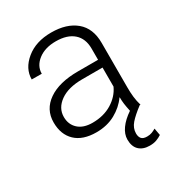

<svg xmlns="http://www.w3.org/2000/svg" viewBox="-176 -650 891 964"><g transform="rotate(-30 269.0 -168.0)"><path d="M411.6 0Q405.8 -27.3 403.3 -45.9Q400.9 -64.5 400.9 -83.5L399.4 -84Q370.6 -43 322.8 -16.6Q274.9 9.8 212.9 9.8Q134.3 9.8 92.3 -30.3Q50.3 -70.3 50.3 -140.6Q50.3 -215.3 112.5 -258.5Q174.8 -301.8 284.2 -301.8H400.9V-367.2Q400.9 -424.8 365 -456.5Q329.1 -488.3 262.7 -488.3Q200.2 -488.3 160.6 -457.8Q121.1 -427.2 121.1 -382.3L63 -382.8Q63 -445.3 119.4 -491.7Q175.8 -538.1 265.1 -538.1Q354.5 -538.1 406.7 -494.4Q459 -450.7 459 -366.2V-106.4Q459 -78.1 461.9 -52.2Q464.8 -26.4 472.7 0H468.3Q424.8 32.7 402.8 58.1Q380.9 83.5 380.9 114.3Q380.9 133.3 390.1 144.3Q399.4 155.3 422.4 155.3Q438.5 155.3 450.4 150.6Q462.4 146 473.6 139.2L481 180.2Q466.8 189.5 450.4 195.6Q434.1 201.7 411.1 201.7Q372.6 201.7 350.3 180.7Q328.1 159.7 328.1 119.1Q328.1 87.9 349.9 57.4Q371.6 26.9 411.6 0ZM219.7 -41.5Q284.2 -41.5 331.8 -70.6Q379.4 -99.6 400.9 -146.5V-256.8H283.2Q202.1 -256.8 155.3 -223.4Q108.4 -189.9 108.4 -138.7Q108.4 -95.2 137.5 -68.4Q166.5 -41.5 219.7 -41.5Z"/></g></svg>

Font: Franko
Style: Light
Weight: 300
Designer: Google
Version: Version 1.200310; 2013